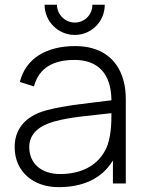

<svg xmlns="http://www.w3.org/2000/svg" viewBox="-20 -772 612 808"><path d="M368.8 -752.1C368.8 -710.4 336.5 -677.1 294.8 -677.1C254.2 -677.1 219.8 -710.4 219.8 -752.1H167.7C167.7 -681.2 225 -625 294.8 -625C364.6 -625 420.8 -681.2 420.8 -752.1ZM509.4 0V-349C509.4 -380.2 507.3 -407.3 499 -435.4C474 -526 403.1 -578.1 296.9 -578.1C176 -578.1 88.5 -527.1 63.5 -427.1L122.9 -408.3C144.8 -489.6 208.3 -519.8 293.8 -519.8C393.8 -519.8 447.9 -460.4 449 -350C345.8 -336.5 256.2 -329.2 177.1 -308.3C82.3 -283.3 41.7 -225 41.7 -153.1C41.7 -49 120.8 15.6 226 15.6C326 15.6 407.3 -17.7 455.2 -96.9V0ZM425 -143.8C390.6 -74 320.8 -39.6 232.3 -39.6C156.2 -39.6 103.1 -82.3 103.1 -153.1C103.1 -208.3 143.8 -242.7 207.3 -260.4C278.1 -280.2 353.1 -284.4 449 -295.8C449 -256.2 447.9 -188.5 425 -143.8Z"/></svg>

Font: Manrope3 Light
Style: Regular
Weight: 300
Designer: Mikhail Sharanda
Foundry: Mikhail Sharanda
Version: Version 3.000;PS 003.000;hotconv 1.0.88;makeotf.lib2.5.64775